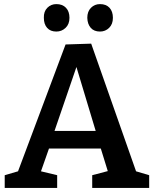

<svg xmlns="http://www.w3.org/2000/svg" viewBox="-20 -917 752 937"><path d="M259 -62V0H3V-62L68 -81L300 -700L425 -704L644 -81L708 -62V0H430V-62L506 -82L472 -192H219L180 -81ZM246 -278H447L353 -590ZM468 -763Q439 -763 423 -781Q407 -799 406 -830Q406 -861 424 -879Q442 -897 468 -897Q498 -897 514.5 -879Q531 -861 531 -830Q531 -799 512.5 -781Q494 -763 468 -763ZM255 -763Q226 -763 210 -781Q194 -799 194 -830Q193 -861 211 -879Q229 -897 255 -897Q285 -897 302 -879Q319 -861 319 -830Q319 -799 300 -781Q281 -763 255 -763Z"/></svg>

Font: Bitter SemiBold
Style: Regular
Weight: 600
Designer: Sol Matas, and Bitter project Authors
Foundry: Sol Matas
Version: Version 2.001